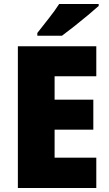

<svg xmlns="http://www.w3.org/2000/svg" viewBox="-20 -947 550 967"><path d="M465 0H70V-714H465V-563H255V-445H450V-294H255V-153H465ZM477 -917Q457 -899 423.5 -871Q390 -843 354 -814.5Q318 -786 292 -767H168V-781Q193 -813 225 -853.5Q257 -894 278 -927H477Z"/></svg>

Font: Noto Sans Gurmukhi UI SemiCondensed Black
Style: Regular
Weight: 900
Width: 4
Designer: Jelle Bosma - Monotype Design Team
Foundry: Monotype Imaging Inc.
Version: Version 2.004; ttfautohint (v1.8.4.7-5d5b)